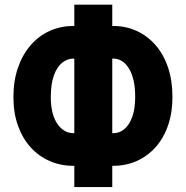

<svg xmlns="http://www.w3.org/2000/svg" viewBox="-20 -760 783 810"><path d="M289.1 -650.4H458Q511.2 -650.4 556.9 -629.4Q602.5 -608.4 636.5 -569.3Q670.4 -530.3 689 -475.1Q707.5 -419.9 707.5 -351.1Q707.5 -284.7 689 -231Q670.4 -177.2 636.5 -139.2Q602.5 -101.1 556.9 -80.8Q511.2 -60.5 458 -60.5H289.1Q235.4 -60.5 189.2 -80.8Q143.1 -101.1 108.9 -138.9Q74.7 -176.8 55.7 -230.2Q36.6 -283.7 36.6 -350.1Q36.6 -418.9 55.7 -474.1Q74.7 -529.3 108.9 -568.8Q143.1 -608.4 189.2 -629.4Q235.4 -650.4 289.1 -650.4ZM289.1 -512.7Q263.7 -512.7 241.9 -495.1Q220.2 -477.5 207.3 -441.7Q194.3 -405.8 194.3 -350.1Q194.3 -311.5 202.1 -282.7Q210 -253.9 223.4 -235.4Q236.8 -216.8 253.7 -207.5Q270.5 -198.2 289.1 -198.2H459Q483.9 -198.2 504.4 -215.1Q524.9 -231.9 537.6 -266.1Q550.3 -300.3 550.3 -351.1Q550.3 -392.6 543 -422.9Q535.6 -453.1 522.7 -473.1Q509.8 -493.2 493.4 -502.9Q477.1 -512.7 459 -512.7ZM453.6 -740.2V29.3H293.5V-740.2Z"/></svg>

Font: Roboto Condensed Black
Style: Regular
Weight: 900
Designer: Christian Robertson
Foundry: Google
Version: Version 3.008; 2023